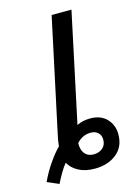

<svg xmlns="http://www.w3.org/2000/svg" viewBox="-176 -825 656 926"><g transform="rotate(-15 152.5 -361.5)"><path d="M-55 12Q-34 -33 -6.5 -73Q21 -113 47 -139Q48 -152 50.5 -167Q53 -182 57 -199L177 -760H276L160 -215Q188 -230 227 -230Q280 -230 309.5 -198.5Q339 -167 339 -121Q339 -59 296 -24.5Q253 10 187 10Q140 10 107 -7.5Q74 -25 58 -54Q44 -37 29.5 -12.5Q15 12 3 37ZM200 -58Q226 -58 244 -73Q262 -88 262 -115Q262 -137 248 -150Q234 -163 212 -163Q170 -163 141 -130Q140 -96 155.5 -77Q171 -58 200 -58Z"/></g></svg>

Font: Noto Sans SemiCondensed Medium
Style: Italic
Weight: 500
Width: 4
Italic angle: -12°
Designer: Monotype Design Team
Foundry: Monotype Imaging Inc.
Version: Version 2.013; ttfautohint (v1.8.4.7-5d5b)